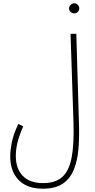

<svg xmlns="http://www.w3.org/2000/svg" viewBox="-20 -915 574 1165"><path d="M42 33Q42 0 51 -48Q60 -96 91 -163L121 -148Q99 -100 87.5 -56Q76 -12 76 31Q76 109 118.5 152.5Q161 196 242 196Q315 196 356.5 160Q398 124 414 44Q430 -36 426 -169L408 -710H443L459 -171Q462 -85 456 -12Q450 61 427.5 115.5Q405 170 360 200Q315 230 240 230Q145 230 93.5 177.5Q42 125 42 33ZM431 -834Q418 -834 408.5 -842.5Q399 -851 399 -864Q399 -876 408.5 -885.5Q418 -895 431 -895Q443 -895 452 -885.5Q461 -876 461 -864Q461 -851 452 -842.5Q443 -834 431 -834Z"/></svg>

Font: Noto Sans Arabic ExtCond ExtLt
Style: Regular
Weight: 200
Width: 2
Designer: Monotype Design Team, Nadine Chahine, Nizar Qandah and Khaled Hosny
Foundry: Monotype Imaging Inc.
Version: Version 2.012; ttfautohint (v1.8.4.7-5d5b)